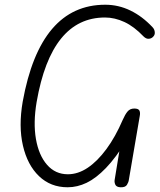

<svg xmlns="http://www.w3.org/2000/svg" viewBox="-20 -792 675 812"><path d="M266 0Q194 0 145 -47Q96 -94 77 -176Q58 -258 76 -362Q150 -772 425 -772Q481 -772 531.5 -747.5Q582 -723 625 -677Q633 -669 634.5 -657Q636 -645 628 -637Q621 -629 609.5 -628Q598 -627 587 -638Q547 -680 506 -699Q465 -718 424 -718Q197 -718 135 -361Q120 -273 132 -204Q144 -135 179 -95Q214 -55 267 -55Q310 -55 351 -82.5Q392 -110 430 -161.5Q468 -213 499 -285Q509 -308 519.5 -320.5Q530 -333 548 -333Q565 -333 569.5 -324.5Q574 -316 571 -301L525 -32Q524 -22 517 -10.5Q510 1 489 0Q472 -1 467.5 -11.5Q463 -22 465 -32L494 -209L517 -201Q470 -125 428 -81.5Q386 -38 346.5 -19Q307 0 266 0Z"/></svg>

Font: Edu VIC WA NT Beginner
Style: Regular
Weight: 400
Designer: Tina and Corey Anderson
Foundry: Google for Education
Version: Version 1.003